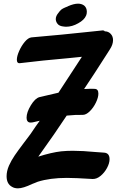

<svg xmlns="http://www.w3.org/2000/svg" viewBox="-20 -1031 640 1048"><path d="M578 -162Q578 -140 564 -114Q550 -88 528.5 -70.5Q507 -53 485 -54Q389 -60 345 -60Q253 -60 186 -39Q179 -36 171.5 -33Q164 -30 156 -27Q106 -3 78 -3Q59 -3 46 -11Q16 -27 16 -69Q16 -97 29 -127Q42 -156 60.5 -183Q79 -210 110 -251Q143 -294 147 -300Q179 -348 197 -372L158 -363Q154 -362 147 -362Q136 -362 130.5 -369Q125 -376 125 -388Q125 -418 148.5 -456.5Q172 -495 196 -501L299 -525L427 -721Q381 -717 358 -714Q209 -701 87 -686Q72 -685 72 -705Q72 -724 84.5 -752.5Q97 -781 115.5 -803Q134 -825 152 -827Q246 -835 316.5 -842Q387 -849 434 -854L540 -865H542Q549 -865 552 -860Q571 -860 584 -846.5Q597 -833 597 -812Q597 -788 580 -762L568 -743Q489 -619 439 -545Q454 -545 462 -546Q468 -546 476.5 -546.5Q485 -547 496 -546Q517 -546 517 -520Q517 -499 503.5 -471Q490 -443 470 -423.5Q450 -404 432 -404Q393 -405 344 -400Q283 -307 189 -176Q261 -199 314 -205Q345 -208 377 -208Q431 -208 504 -201L546 -198Q578 -197 578 -162ZM294 -901Q282 -916 285 -934Q287 -944 293 -953Q299 -962 306 -970Q313 -979 323.5 -984.5Q334 -990 350 -996Q351 -996 351 -997Q383 -1011 406 -1011Q425 -1011 439 -1001Q450 -992 453 -977L454 -967Q454 -955 450 -946Q440 -922 407 -904Q374 -885 340 -885L329 -886Q304 -888 294 -901Z"/></svg>

Font: Sedgwick Ave Display
Style: Regular
Weight: 400
Designer: Kevin Burke, Pedro Vergani
Foundry: Google, Inc.
Version: Version 1.000